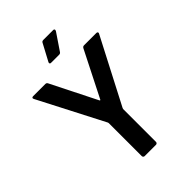

<svg xmlns="http://www.w3.org/2000/svg" viewBox="-254 -998 1107 1107"><g transform="rotate(-45 299.5 -444.5)"><path d="M253 -1Q248 -1 244.5 -4.5Q241 -8 241 -13V-281Q241 -285 240 -287L34 -686Q32 -690 32 -692Q32 -700 43 -700H142Q152 -700 156 -691L296 -412Q298 -410 299 -410Q301 -410 302 -412L443 -691Q448 -700 457 -700H557Q564 -700 566 -697Q568 -694 568 -692Q568 -689 566 -686L359 -287Q357 -283 357 -281V-13Q357 -8 353.5 -4.5Q350 -1 345 -1ZM252 -763Q245 -763 243.5 -766Q242 -769 242 -771Q242 -773 244 -777L299 -880Q303 -888 314 -888H393Q400 -888 401.5 -885Q403 -882 403 -880Q403 -877 401 -873L332 -771Q327 -763 318 -763Z"/></g></svg>

Font: LinhAnh SemBd
Style: Regular
Weight: 600
Monospace: yes
Designer: Jeremy Tribby
Foundry: Tribby Type
Version: Version 1.408